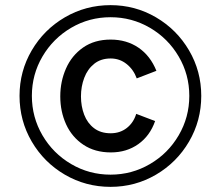

<svg xmlns="http://www.w3.org/2000/svg" viewBox="-20 -722 860 747"><path d="M56 -349Q56 -445 103.5 -526Q151 -607 232.2 -654.5Q313.5 -702 410 -702Q506 -702 587 -654.5Q668 -607 715.5 -526Q763 -445 763 -349Q763 -252.5 715.5 -171.2Q668 -90 587 -42.5Q506 5 410 5Q313.5 5 232.2 -42.5Q151 -90 103.5 -171.2Q56 -252.5 56 -349ZM214.5 -347Q214.5 -405 236.8 -455.5Q259 -506 303.2 -537Q347.5 -568 410.5 -568Q472.5 -568 518.8 -536.5Q565 -505 588.5 -446.5L512 -417Q499.5 -451.5 472.5 -473Q445.5 -494.5 410.5 -494.5Q372.5 -494.5 346.5 -473.8Q320.5 -453 307.8 -419.2Q295 -385.5 295 -347Q295 -308.5 307.5 -275.8Q320 -243 346 -223.2Q372 -203.5 410.5 -203.5Q447 -203.5 473.2 -224Q499.5 -244.5 510 -279L583.5 -251Q563.5 -193.5 518 -161.2Q472.5 -129 411.5 -129Q349 -129 304.5 -158.8Q260 -188.5 237.2 -238.2Q214.5 -288 214.5 -347ZM716.5 -349Q716.5 -432 675.2 -502.2Q634 -572.5 563.5 -613.8Q493 -655 410 -655Q327 -655 256.8 -613.8Q186.5 -572.5 145.2 -502.2Q104 -432 104 -349Q104 -266 145.2 -195.5Q186.5 -125 256.8 -83.8Q327 -42.5 410 -42.5Q493 -42.5 563.5 -83.8Q634 -125 675.2 -195.5Q716.5 -266 716.5 -349Z"/></svg>

Font: HK Grotesk Medium
Style: Italic
Weight: 500
Italic angle: -8°
Designer: Alfredo Marco Pradil
Foundry: Hanken Design Co.
Version: Version 3.004